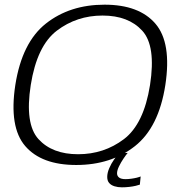

<svg xmlns="http://www.w3.org/2000/svg" viewBox="-20 -701 783 821"><path d="M306 4.5Q454.5 4.5 556.8 -76Q659 -156.5 687 -337.5Q714.5 -518 644.8 -599.5Q575 -681 427 -681Q278.5 -681 176.2 -600.2Q74 -519.5 45.5 -337.5Q18 -157.5 87.8 -76.5Q157.5 4.5 306 4.5ZM314 -41.5Q203.5 -41.5 144.5 -106.2Q85.5 -171 111.5 -337.5Q138 -505 223 -569.8Q308 -634.5 418.5 -634.5Q529 -634.5 588.2 -569.8Q647.5 -505 621.5 -337.5Q595 -170.5 509.8 -106Q424.5 -41.5 314 -41.5ZM501 100Q517 100 532.5 98.2Q548 96.5 560.5 93.5Q573 90.5 578 88.5L581.5 53.5Q576 56 565 58.8Q554 61.5 541.2 63.2Q528.5 65 516.5 65Q498 65 489.2 58.2Q480.5 51.5 480.5 40Q480.5 27.5 488.8 10.5Q497 -6.5 508 -22.8Q519 -39 526 -47H491Q480.5 -37 468 -19.2Q455.5 -1.5 447 18.5Q438.5 38.5 438.5 55.5Q438.5 72 446.8 81.5Q455 91 469.5 95.5Q484 100 501 100Z"/></svg>

Font: Anybody SemiExpanded Light
Style: Italic
Weight: 300
Width: 6
Italic angle: -10°
Version: Version 1.113;gftools[0.9.25]